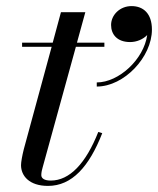

<svg xmlns="http://www.w3.org/2000/svg" viewBox="-20 -600 518 630"><path d="M344.5 -518C344.5 -487.5 364 -462 407 -462C428.5 -462 449.5 -471 463 -485C452 -405.5 370 -329.5 297.5 -329.5V-316C387.5 -316 478.5 -413 478.5 -503C478.5 -555.5 450.5 -580 411.5 -580C373.5 -580 344.5 -551 344.5 -518ZM315.5 -163 302.5 -167C261.5 -63.5 208.5 -7.5 146.5 -7.5C126 -7.5 115.5 -14.5 115.5 -25.5C115.5 -34.5 118 -44 120 -51L229 -446.5H322.5V-460H232.5L260 -560H180L153 -460H52.5V-446.5H149.5L58 -110C53 -90 49 -68.5 49 -58C49 -23.5 75.5 10 137.5 10C216 10 272.5 -53 315.5 -163Z"/></svg>

Font: Bodoni* 16pt
Style: Italic
Weight: 400
Italic angle: -13°
Version: Version 2.3